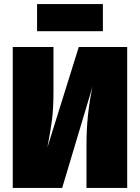

<svg xmlns="http://www.w3.org/2000/svg" viewBox="-20 -928 691 948"><path d="M608 0H407V-213Q407 -363 437 -501L287 0H43V-696H244V-475Q244 -391 236.5 -334.5Q229 -278 214 -200L369 -696H608ZM488 -774H163V-908H488Z"/></svg>

Font: Fira Sans Black
Style: Regular
Weight: 900
Designer: Carrois Corporate & Edenspiekermann AG
Foundry: Carrois Corporate GbR & Edenspiekermann AG
Version: Version 4.203